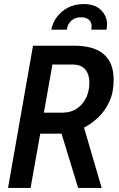

<svg xmlns="http://www.w3.org/2000/svg" viewBox="-20 -925 586 945"><path d="M19.5 0 142.5 -700H345Q539.5 -700 539.5 -532Q539.5 -471.5 518.5 -425.5Q497.5 -379.5 464.2 -347.8Q431 -316 393.5 -297L480.5 0H364.5L283 -267H178L130.5 0ZM334.5 -607.5H238L196 -370.5H286.5Q329 -370.5 358.8 -390.8Q388.5 -411 404.2 -444.5Q420 -478 420 -518.5Q420 -557.5 400.2 -582.5Q380.5 -607.5 334.5 -607.5ZM232.5 -779Q238.5 -812.5 260 -841.2Q281.5 -870 315 -887.5Q348.5 -905 391 -905Q447.5 -905 477.2 -875.5Q507 -846 507 -804.5Q507 -797 504.5 -779H429Q431 -791 431 -794.5Q431 -817 416.8 -828.5Q402.5 -840 379 -840Q350.5 -840 332 -824Q313.5 -808 308.5 -779Z"/></svg>

Font: Cabin Condensed SemiBold
Style: Italic
Weight: 600
Width: 3
Italic angle: -10°
Designer: Pablo Impallari
Foundry: Pablo Impallari. http://www.impallari.com Igino Marini. http://www.ikern.com
Version: Version 3.001; ttfautohint (v1.8.3)